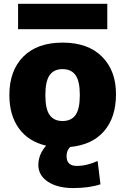

<svg xmlns="http://www.w3.org/2000/svg" viewBox="-20 -750 645 990"><path d="M28.3 -259.8Q28.3 -385.7 100.1 -458Q171.9 -530.3 302.7 -530.3Q433.6 -530.3 505.9 -458Q578.1 -385.7 578.1 -265.1Q578.1 -144.5 516.6 -73.7Q455.1 -2.9 341.8 7.8Q323.2 26.4 323.2 54.7Q323.2 105.5 375.5 105.5Q427.7 105.5 483.4 80.1L498 200.2Q439.5 219.7 357.9 219.7Q276.4 219.7 227.1 187Q177.7 154.3 177.7 100.6Q177.7 46.9 217.8 1Q126 -20.5 77.1 -88.4Q28.3 -156.2 28.3 -259.8ZM73.2 -599.6V-730.5H533.2V-599.6ZM235.8 -362.3Q213.9 -331.1 213.9 -259.8Q213.9 -188.5 235.8 -157.2Q257.8 -126 302.7 -126Q347.7 -126 369.6 -157.2Q391.6 -188.5 391.6 -259.8Q391.6 -331.1 369.6 -362.3Q347.7 -393.6 302.7 -393.6Q257.8 -393.6 235.8 -362.3Z"/></svg>

Font: GenEi M Gothic v2 Black
Style: Regular
Weight: 900
Version: Version 2.0